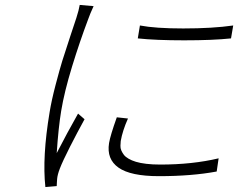

<svg xmlns="http://www.w3.org/2000/svg" viewBox="-20 -734 996 776"><path d="M545.5 -631Q608.3 -619 720.5 -619Q839.1 -619 922.6 -631L913.7 -578.8Q840.2 -571 724.4 -571Q609.4 -571 536.9 -578.8ZM452.1 -259.9 497.2 -255Q475.1 -205.3 468 -164.1Q467.3 -154.5 466.8 -144.9Q466.3 -135.3 470.3 -125.9Q474.4 -116.5 480.8 -108.1Q487.2 -99.8 499.8 -92.5Q512.4 -85.2 529.3 -80.1Q546.2 -74.9 571.2 -71.9Q596.2 -68.9 627.5 -68.9Q757.8 -68.9 863.6 -94.1L855.8 -40.8Q755 -22 622.5 -22Q507.8 -22 459 -56.5Q410.2 -90.9 420.8 -155.9Q425.8 -186.4 452.1 -259.9ZM302.2 -714.1 358.3 -709.2Q343 -675.8 337 -658Q302.6 -567.1 271.3 -465.2Q240.1 -363.3 227.3 -285.9Q216.3 -220.2 209.2 -115.1Q252.1 -198.5 295.5 -274.9L321.7 -252.1Q293.7 -201.3 263.3 -141.7Q233 -82 221.9 -52.9Q212.4 -28.4 210.9 -11Q210.6 -6.4 209.9 3.9Q209.2 14.2 209.2 18.1L163.4 22Q150.2 -99.1 180.4 -279.8Q188.2 -328.1 204.7 -391Q221.2 -453.8 231.7 -487.9Q242.2 -522 265.4 -591.8Q288.7 -661.6 288.7 -661.9Q298.7 -692.8 302.2 -714.1Z"/></svg>

Font: Karasuma Gothic
Style: Light Italic
Weight: 300
Italic angle: 9.39998°
Designer: Rasmus Andersson / Ryoko Nishizuka
Foundry: rsms
Version: Version 1.00